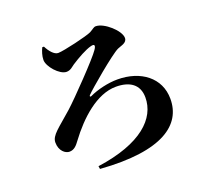

<svg xmlns="http://www.w3.org/2000/svg" viewBox="-139 -953 1279 1184"><g transform="rotate(-20 500.0 -361.5)"><path d="M258 -773C275 -739 302 -706 328 -706C364 -706 529 -745 556 -759C580 -772 587 -782 601 -782C656 -782 746 -701 746 -653C746 -620 707 -616 683 -605C638 -584 449 -424 422 -395C416 -388 421 -383 428 -386C480 -411 554 -428 614 -428C766 -428 881 -343 881 -204C881 -36 731 84 325 54L322 35C615 -6 739 -128 739 -265C739 -351 679 -389 590 -389C463 -389 340 -274 254 -158C235 -132 217 -110 185 -110C159 -110 122 -137 122 -193C122 -240 174 -271 268 -355C327 -408 514 -602 543 -646C562 -673 556 -683 532 -677C495 -668 437 -635 394 -607C380 -598 364 -579 337 -579C291 -579 227 -653 227 -696C227 -723 237 -752 247 -773Z"/></g></svg>

Font: Source Han Serif KR Heavy
Style: Regular
Weight: 900
Designer: Ryoko NISHIZUKA 西塚涼子 (kana & ideographs); Frank Grießhammer (Latin, Greek & Cyrillic); Wenlong ZHANG 张文龙 (bopomofo); San
Foundry: Adobe
Version: Version 2.001;hotconv 1.1.0;makeotfexe 2.6.0